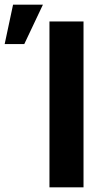

<svg xmlns="http://www.w3.org/2000/svg" viewBox="-90 -803 450 823"><path d="M-70 -614H14L94 -783H-34ZM122 0H268V-711H122Z"/></svg>

Font: Aerodynamic
Style: Regular
Weight: 500
Designer: Google
Version: Version 2.000980; 2014